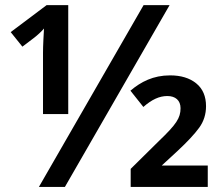

<svg xmlns="http://www.w3.org/2000/svg" viewBox="-20 -734 875 754"><path d="M234.9 0 646 -713.9H543.9L132.8 0ZM148.9 -286.1H248V-713.9H163.1L22 -607.9L67.9 -550.8L111.8 -584C125.5 -594.2 143.6 -610.8 152.8 -622.1C152.3 -611.8 151.4 -597.2 150.4 -577.6C149.4 -557.6 148.9 -540.5 148.9 -525.9ZM795.9 0V-84H615.2L678.2 -142.1C715.8 -177.2 744.1 -207.5 762.2 -232.4C780.3 -257.3 789.1 -285.6 789.1 -316.9C789.1 -355.5 776.4 -385.7 750.5 -406.7C724.6 -427.7 690.4 -438 647.9 -438C581.5 -438 533.2 -412.6 492.2 -377.9L543 -314C576.2 -343.3 606 -356.9 637.2 -356.9C668.9 -356.9 689 -339.8 689 -309.1C689 -270.5 672.4 -245.6 604 -180.2L493.2 -70.8V0Z"/></svg>

Font: Noto Reveo Sans
Style: Regular
Weight: 600
Designer: Monotype Design Team
Foundry: Monotype Imaging Inc.
Version: Version 2.007